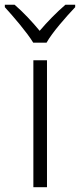

<svg xmlns="http://www.w3.org/2000/svg" viewBox="-52 -785 335 805"><path d="M143.1 -606C167 -648.9 226.1 -715.8 263.2 -754.9V-765.1H222.2C186.5 -734.4 146 -693.4 114.3 -655.8C83.5 -693.4 44.9 -734.4 9.3 -765.1H-31.7V-754.9C3.9 -715.8 61.5 -648.9 87.4 -606ZM145 -532.2H87.9V0H145Z"/></svg>

Font: Noto Reveo Sans
Style: Regular
Weight: 300
Designer: Monotype Design Team
Foundry: Monotype Imaging Inc.
Version: Version 2.007